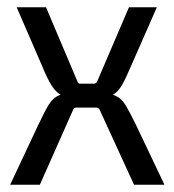

<svg xmlns="http://www.w3.org/2000/svg" viewBox="-20 -510 479 530"><path d="M90 0H8L86 -166Q103 -202 114.5 -221Q126 -240 144.5 -247.5Q163 -255 199 -256L200 -237Q169 -238 152 -246Q135 -254 123 -273Q111 -292 97 -326L26 -490H107L193 -287Q195 -282 196.5 -280.5Q198 -279 202 -279H239Q246 -279 249 -287L336 -490H413L341 -326Q327 -293 316 -274Q305 -255 289 -247Q273 -239 244 -237V-255Q279 -254 297 -246.5Q315 -239 326.5 -220Q338 -201 355 -166L434 0H350L256 -205Q253 -213 246 -213H191Q186 -213 184.5 -211.5Q183 -210 181 -205Z"/></svg>

Font: Gemunu Libre ExtraLight
Style: Regular
Weight: 400
Version: Version 1.100